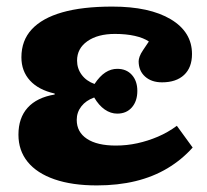

<svg xmlns="http://www.w3.org/2000/svg" viewBox="-20 -549 628 583"><path d="M274 14Q199 14 145.5 -4.5Q92 -23 64 -57.5Q36 -92 36 -140Q36 -191 64 -222Q92 -253 146 -262V-265Q97 -276 71 -304.5Q45 -333 45 -375Q45 -426 76.5 -460Q108 -494 169 -511.5Q230 -529 321 -529Q434 -529 498.5 -490.5Q563 -452 563 -385Q563 -344 539 -321.5Q515 -299 472 -299Q440 -299 420.5 -316.5Q401 -334 401 -363Q401 -369 404 -377.5Q407 -386 414.5 -397Q422 -408 432 -423Q416 -434 389.5 -440Q363 -446 329 -446Q277 -446 245.5 -424Q214 -402 214 -365Q214 -341 228 -322Q242 -303 267 -294Q283 -318 300 -329Q317 -340 336 -340Q364 -340 380.5 -321.5Q397 -303 397 -273Q397 -242 380.5 -223Q364 -204 336 -204Q316 -204 298 -216.5Q280 -229 266 -253Q241 -244 227 -226Q213 -208 213 -185Q213 -148 244 -127.5Q275 -107 332 -107Q365 -107 397 -114Q429 -121 459.5 -134Q490 -147 517 -167L565 -101Q532 -64 488.5 -38Q445 -12 391.5 1Q338 14 274 14Z"/></svg>

Font: Literata 18pt ExtraBold
Style: Regular
Weight: 800
Designer: Latin by Veronika Burian and Jose Scaglione. Greek by Irene Vlachou. Cyrillic by Vera Evstafieva.
Foundry: TypeTogether
Version: Version 3.103;gftools[0.9.29]